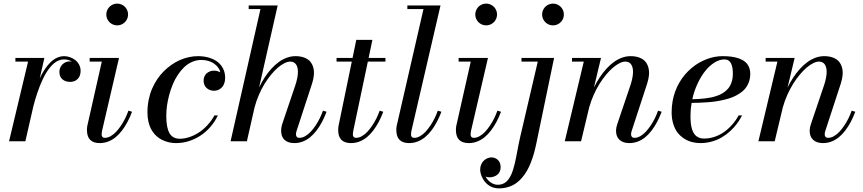

<svg xmlns="http://www.w3.org/2000/svg" viewBox="-20 -780 4767 1060"><path d="M135 -440H65V-460H225L199.4 -347.5Q209.5 -368.8 220.4 -386.7Q231.2 -404.6 244.2 -420.2Q257.2 -435.9 270.9 -446.8Q284.6 -457.6 300.6 -463.8Q316.5 -470 333 -470Q350.2 -470 366.8 -464.1Q383.2 -458.2 396.2 -447.9Q409.2 -437.6 417.1 -422.2Q425 -406.8 425 -389Q425 -371.8 418.6 -358.1Q412.1 -344.5 398.8 -336.2Q385.4 -328 367 -328Q341 -328 324.5 -342.2Q308 -356.4 308 -383Q308 -399.9 316.2 -413.4Q324.5 -426.9 337.4 -433.9Q350.4 -441 365 -441Q367.8 -441 371.2 -440.5Q374.8 -440 376 -440Q368.9 -445.8 356.9 -448.9Q345 -452 333 -452Q318.5 -452 304.6 -446.4Q290.8 -440.8 278.9 -431Q267 -421.2 255.6 -407.1Q244.1 -393 234.6 -377.2Q225.1 -361.5 216.1 -342.4Q207 -323.2 199.8 -305Q192.6 -286.8 185.8 -266.2Q178.9 -245.8 173.9 -228.6Q168.9 -211.4 164.1 -193.1L120 0H30Z M575.1 -669.9Q567 -683.8 567 -700Q567 -716.2 575.1 -730.1Q583.1 -743.9 596.9 -751.9Q610.8 -760 627 -760Q643.2 -760 657.1 -751.9Q670.9 -743.9 678.9 -730.1Q687 -716.2 687 -700Q687 -683.8 678.9 -669.9Q670.9 -656.1 657.1 -648.1Q643.2 -640 627 -640Q610.8 -640 596.9 -648.1Q583.1 -656.1 575.1 -669.9ZM709 -163Q697.4 -132.4 683.7 -106.6Q670 -80.8 653.2 -58.9Q636.4 -37.1 617.8 -22Q599.1 -6.9 576.9 1.6Q554.8 10 531 10Q495.5 10 477.8 -7.9Q460 -25.9 460 -63Q460 -73 462 -85L542 -440H475V-460H637L543 -56Q541 -44 541 -38Q541 -29.2 545.4 -24.1Q549.8 -19 559 -19Q574.6 -19 591 -28.3Q607.4 -37.6 621.5 -52.8Q635.6 -68 648.8 -87.8Q661.9 -107.5 671.9 -128.1Q681.9 -148.6 689 -169Z M1196 -381Q1194.5 -389.8 1189.5 -398.9Q1184.5 -408 1175.6 -417.1Q1166.6 -426.1 1154.9 -433.2Q1143.2 -440.2 1126.8 -444.6Q1110.4 -449 1092 -449Q1065.1 -449 1040.7 -438.4Q1016.2 -427.8 997.1 -409.4Q977.9 -391.1 961.6 -366.4Q945.2 -341.8 933.7 -313.7Q922.1 -285.6 914 -255.5Q905.9 -225.4 901.9 -196.1Q898 -166.9 898 -140Q898 -75.8 915.6 -44.9Q933.2 -14 973 -14Q997.6 -14 1024.1 -22.6Q1050.5 -31.2 1075.9 -47.2Q1101.2 -63.2 1124.4 -88Q1147.6 -112.8 1164 -143H1183Q1166.1 -107.4 1140.5 -78.3Q1114.9 -49.2 1084.8 -30Q1054.8 -10.8 1020.9 -0.4Q987.1 10 953 10Q937.2 10 921.8 7.4Q906.4 4.9 890.4 -1.1Q874.5 -7 860.6 -15.9Q846.6 -24.9 834.2 -38.6Q821.9 -52.2 813.1 -69.4Q804.2 -86.5 799.1 -109.7Q794 -132.9 794 -160Q794 -194.9 800.6 -227.8Q807.1 -260.8 819 -288.6Q830.9 -316.5 847.4 -341.5Q864 -366.5 883.9 -386.3Q903.8 -406.1 926.5 -422Q949.2 -437.9 973.3 -448.4Q997.4 -458.9 1022.4 -464.4Q1047.5 -470 1072 -470Q1106.1 -470 1134.3 -461.5Q1162.5 -453 1182.1 -437.6Q1201.6 -422.1 1212.3 -399.9Q1223 -377.8 1223 -351Q1223 -336.2 1219.4 -324Q1215.9 -311.8 1209.9 -303.6Q1203.9 -295.4 1195.8 -289.8Q1187.8 -284.1 1179 -281.6Q1170.2 -279 1161 -279Q1153.2 -279 1145.5 -280.9Q1137.8 -282.9 1130.2 -287.2Q1122.6 -291.6 1116.9 -297.9Q1111.1 -304.2 1107.6 -313.9Q1104 -323.5 1104 -335Q1104 -347.8 1108.8 -358.3Q1113.6 -368.9 1121.6 -375.7Q1129.6 -382.5 1139.8 -386.2Q1150 -390 1161 -390Q1170.4 -390 1177.9 -388.1Q1185.4 -386.1 1190.4 -383.6Q1195.5 -381.1 1196 -381Z M1610 -308Q1623 -346.6 1624.6 -376.3Q1626.2 -406 1615.4 -423Q1604.5 -440 1582 -440Q1568 -440 1550.4 -431.2Q1532.9 -422.5 1514.3 -406.8Q1495.8 -391 1476.6 -367.7Q1457.4 -344.4 1440.4 -316.9Q1423.5 -289.4 1408.9 -255.3Q1394.2 -221.2 1385.1 -185.8L1343 0H1253L1418 -730H1353V-750H1513L1410.4 -297.2Q1424.8 -327.1 1441.6 -353Q1458.5 -378.9 1478.2 -400.5Q1497.9 -422.1 1518.9 -437.5Q1540 -452.9 1563.6 -461.4Q1587.2 -470 1611 -470Q1639.4 -470 1660.2 -461.9Q1681.1 -453.9 1692.9 -439.9Q1704.6 -425.9 1709.7 -406.7Q1714.8 -387.5 1712.8 -365.4Q1710.9 -343.4 1703 -319L1617 -56Q1614 -47 1614 -38Q1614 -29.4 1618.8 -24.2Q1623.6 -19 1633 -19Q1648.6 -19 1665 -28.3Q1681.4 -37.6 1695.5 -52.8Q1709.6 -68 1722.8 -87.8Q1735.9 -107.5 1745.9 -128.1Q1755.9 -148.6 1763 -169L1783 -163Q1771.4 -132.4 1757.7 -106.6Q1744 -80.8 1727.2 -58.9Q1710.4 -37.1 1691.8 -22Q1673.1 -6.9 1650.9 1.6Q1628.8 10 1605 10Q1569.9 10 1550.9 -7.8Q1532 -25.6 1532 -58Q1532 -74.5 1537 -92Z M2096 -163Q2084.4 -132.4 2070.7 -106.6Q2057 -80.8 2040.2 -58.9Q2023.4 -37.1 2004.8 -22Q1986.1 -6.9 1963.9 1.6Q1941.8 10 1918 10Q1882.5 10 1864.8 -7.9Q1847 -25.9 1847 -63Q1847 -73 1849 -85L1922.2 -440H1838V-460H1926.4L1947 -560H2036L2015 -460H2108V-440H2010.8L1930 -56Q1928 -44 1928 -38Q1928 -29.2 1932.4 -24.1Q1936.8 -19 1946 -19Q1961.6 -19 1978 -28.3Q1994.4 -37.6 2008.5 -52.8Q2022.6 -68 2035.8 -87.8Q2048.9 -107.5 2058.9 -128.1Q2068.9 -148.6 2076 -169Z M2417 -163Q2405.4 -132.4 2391.7 -106.6Q2378 -80.8 2361.2 -58.9Q2344.4 -37.1 2325.8 -22Q2307.1 -6.9 2284.9 1.6Q2262.8 10 2239 10Q2203.5 10 2185.8 -7.9Q2168 -25.9 2168 -63Q2168 -73 2170 -85L2318 -730H2229V-750H2412L2251 -56Q2249 -44 2249 -38Q2249 -29.2 2253.4 -24.1Q2257.8 -19 2267 -19Q2282.6 -19 2299 -28.3Q2315.4 -37.6 2329.5 -52.8Q2343.6 -68 2356.8 -87.8Q2369.9 -107.5 2379.9 -128.1Q2389.9 -148.6 2397 -169Z M2612.1 -669.9Q2604 -683.8 2604 -700Q2604 -716.2 2612.1 -730.1Q2620.1 -743.9 2633.9 -751.9Q2647.8 -760 2664 -760Q2680.2 -760 2694.1 -751.9Q2707.9 -743.9 2715.9 -730.1Q2724 -716.2 2724 -700Q2724 -683.8 2715.9 -669.9Q2707.9 -656.1 2694.1 -648.1Q2680.2 -640 2664 -640Q2647.8 -640 2633.9 -648.1Q2620.1 -656.1 2612.1 -669.9ZM2746 -163Q2734.4 -132.4 2720.7 -106.6Q2707 -80.8 2690.2 -58.9Q2673.4 -37.1 2654.8 -22Q2636.1 -6.9 2613.9 1.6Q2591.8 10 2568 10Q2532.5 10 2514.8 -7.9Q2497 -25.9 2497 -63Q2497 -73 2499 -85L2579 -440H2512V-460H2674L2580 -56Q2578 -44 2578 -38Q2578 -29.2 2582.4 -24.1Q2586.8 -19 2596 -19Q2611.6 -19 2628 -28.3Q2644.4 -37.6 2658.5 -52.8Q2672.6 -68 2685.8 -87.8Q2698.9 -107.5 2708.9 -128.1Q2718.9 -148.6 2726 -169Z M2981.1 -669.9Q2973 -683.8 2973 -700Q2973 -716.2 2981.1 -730.1Q2989.1 -743.9 3002.9 -751.9Q3016.8 -760 3033 -760Q3049.2 -760 3063.1 -751.9Q3076.9 -743.9 3084.9 -730.1Q3093 -716.2 3093 -700Q3093 -683.8 3084.9 -669.9Q3076.9 -656.1 3063.1 -648.1Q3049.2 -640 3033 -640Q3016.8 -640 3002.9 -648.1Q2989.1 -656.1 2981.1 -669.9ZM2661 195Q2667.4 207.1 2676.8 216.9Q2686.1 226.8 2699.9 233.4Q2713.8 240 2729 240Q2742.2 240 2753.6 235.9Q2764.9 231.8 2773.6 224.6Q2782.2 217.5 2789.8 206.4Q2797.2 195.4 2802.8 183.2Q2808.2 171 2813.2 154.9Q2818.2 138.8 2821.8 123.4Q2825.4 108.1 2829.3 88.9Q2833.2 69.8 2836.2 53.2Q2839.1 36.8 2843.2 16.4Q2847.2 -4 2851 -20L2949 -440H2859V-460H3039L2941 12Q2935 40.5 2928.2 65.2Q2921.4 89.9 2911.4 115.7Q2901.4 141.5 2889.6 162.2Q2877.8 183 2861.8 201.6Q2845.9 220.2 2827.4 232.8Q2808.9 245.4 2785.1 252.7Q2761.2 260 2734 260Q2719.2 260 2705.9 256.2Q2692.6 252.4 2682.4 245.9Q2672.2 239.4 2663.7 230.8Q2655.1 222.1 2649.2 212.5Q2643.2 202.9 2639.1 192.8Q2634.9 182.8 2632.9 173.4Q2631 164.1 2631 156Q2631 141.1 2636.4 128.3Q2641.9 115.5 2650.8 107.1Q2659.6 98.6 2670.6 93.8Q2681.6 89 2693 89Q2702.6 89 2711.6 92.3Q2720.5 95.6 2727.8 102Q2735.1 108.4 2739.6 119Q2744 129.6 2744 143Q2744 156.5 2738.9 167.3Q2733.9 178.1 2725.2 184.9Q2716.5 191.8 2705.2 195.4Q2693.9 199 2681 199Q2677.5 199 2671.2 198Q2664.9 197 2661 195Z M3203 -440H3138V-460H3298L3258.9 -296.5Q3273.6 -326.5 3290.7 -352.4Q3307.8 -378.4 3327.6 -400.1Q3347.5 -421.9 3368.7 -437.3Q3389.9 -452.8 3413.5 -461.4Q3437.1 -470 3461 -470Q3489.4 -470 3510.2 -461.9Q3531.1 -453.9 3542.9 -439.9Q3554.6 -425.9 3559.7 -406.7Q3564.8 -387.5 3562.8 -365.4Q3560.9 -343.4 3553 -319L3467 -56Q3464 -47 3464 -38Q3464 -29.4 3468.8 -24.2Q3473.6 -19 3483 -19Q3498.6 -19 3515 -28.3Q3531.4 -37.6 3545.5 -52.8Q3559.6 -68 3572.8 -87.8Q3585.9 -107.5 3595.9 -128.1Q3605.9 -148.6 3613 -169L3633 -163Q3621.4 -132.4 3607.7 -106.6Q3594 -80.8 3577.2 -58.9Q3560.4 -37.1 3541.8 -22Q3523.1 -6.9 3500.9 1.6Q3478.8 10 3455 10Q3419.8 10 3400.4 -7.9Q3381 -25.8 3381 -58Q3381 -74 3387 -92L3460 -308Q3473 -346.6 3474.6 -376.3Q3476.2 -406 3465.4 -423Q3454.5 -440 3432 -440Q3418 -440 3400.6 -431.3Q3383.1 -422.6 3364.6 -407Q3346 -391.4 3326.7 -368.2Q3307.4 -345.1 3290.2 -317.8Q3273 -290.5 3257.9 -256.7Q3242.8 -222.9 3232.9 -187.5L3188 0H3098Z M3792 -140Q3792 -116.8 3794.1 -98.4Q3796.2 -80.1 3801.4 -64.1Q3806.6 -48.1 3815.1 -37.6Q3823.5 -27 3836.6 -21Q3849.6 -15 3867 -15Q3897.2 -15 3926.3 -25.1Q3955.4 -35.1 3979.6 -52.8Q4003.8 -70.5 4023.6 -93.4Q4043.5 -116.2 4058 -143H4077Q4064.9 -119.1 4048.8 -97.4Q4032.8 -75.8 4011.1 -55.9Q3989.4 -36.1 3964.8 -21.6Q3940.1 -7.1 3909.7 1.4Q3879.2 10 3847 10Q3822.1 10 3799.3 3.9Q3776.5 -2.1 3756.1 -15.4Q3735.6 -28.8 3720.6 -48.2Q3705.6 -67.6 3696.8 -96.4Q3688 -125.1 3688 -160Q3688 -191.5 3693.3 -221.4Q3698.6 -251.2 3708.4 -277Q3718.1 -302.8 3731.8 -326.1Q3745.4 -349.5 3762.1 -368.8Q3778.8 -388 3797.9 -404.2Q3817 -420.5 3837.9 -432.6Q3858.9 -444.6 3880.7 -453.1Q3902.5 -461.5 3924.9 -465.8Q3947.2 -470 3969 -470Q3997.2 -470 4020.3 -466.8Q4043.4 -463.5 4062.6 -456.2Q4081.8 -448.9 4094.8 -437.6Q4107.8 -426.4 4114.9 -409.8Q4122 -393.2 4122 -372Q4122 -347.9 4114.6 -327.4Q4107.1 -306.9 4094.9 -291.9Q4082.8 -276.9 4064.1 -264.6Q4045.5 -252.4 4026.1 -244.2Q4006.8 -236.1 3981.7 -230.1Q3956.6 -224 3934.9 -220.7Q3913.1 -217.4 3886.5 -215.4Q3859.9 -213.4 3840.6 -212.8Q3821.4 -212.1 3798.2 -212Q3792 -175.6 3792 -140ZM3979 -452Q3952.5 -452 3924.9 -434.9Q3897.4 -417.8 3873.8 -388.5Q3850.2 -359.2 3831.2 -318.5Q3812.2 -277.8 3802.1 -232.2Q3821.1 -232.6 3837.2 -233.5Q3853.4 -234.4 3872.2 -236.6Q3891 -238.8 3906.4 -242.1Q3921.9 -245.4 3938.1 -251Q3954.4 -256.6 3966.9 -263.9Q3979.5 -271.2 3990.9 -281.8Q4002.4 -292.2 4009.8 -305.2Q4017.2 -318.1 4021.6 -335.1Q4026 -352 4026 -372Q4026 -390.5 4023.7 -404.5Q4021.4 -418.5 4016.1 -429.5Q4010.8 -440.5 4001.4 -446.2Q3992.1 -452 3979 -452Z M4272 -440H4207V-460H4367L4327.9 -296.5Q4342.6 -326.5 4359.7 -352.4Q4376.8 -378.4 4396.6 -400.1Q4416.5 -421.9 4437.7 -437.3Q4458.9 -452.8 4482.5 -461.4Q4506.1 -470 4530 -470Q4558.4 -470 4579.2 -461.9Q4600.1 -453.9 4611.9 -439.9Q4623.6 -425.9 4628.7 -406.7Q4633.8 -387.5 4631.8 -365.4Q4629.9 -343.4 4622 -319L4536 -56Q4533 -47 4533 -38Q4533 -29.4 4537.8 -24.2Q4542.6 -19 4552 -19Q4567.6 -19 4584 -28.3Q4600.4 -37.6 4614.5 -52.8Q4628.6 -68 4641.8 -87.8Q4654.9 -107.5 4664.9 -128.1Q4674.9 -148.6 4682 -169L4702 -163Q4690.4 -132.4 4676.7 -106.6Q4663 -80.8 4646.2 -58.9Q4629.4 -37.1 4610.8 -22Q4592.1 -6.9 4569.9 1.6Q4547.8 10 4524 10Q4488.8 10 4469.4 -7.9Q4450 -25.8 4450 -58Q4450 -74 4456 -92L4529 -308Q4542 -346.6 4543.6 -376.3Q4545.2 -406 4534.4 -423Q4523.5 -440 4501 -440Q4487 -440 4469.6 -431.3Q4452.1 -422.6 4433.6 -407Q4415 -391.4 4395.7 -368.2Q4376.4 -345.1 4359.2 -317.8Q4342 -290.5 4326.9 -256.7Q4311.8 -222.9 4301.9 -187.5L4257 0H4167Z"/></svg>

Font: Bodoni* 11
Style: Italic
Weight: 400
Italic angle: -13°
Version: Version 1.002